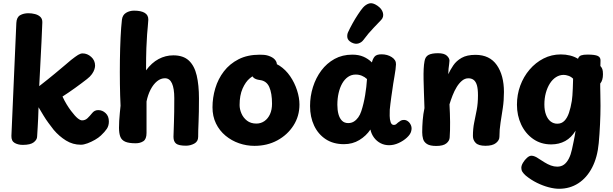

<svg xmlns="http://www.w3.org/2000/svg" viewBox="-20 -891 3800 1190"><path d="M121.1 7Q92.4 7 71.2 -4.9Q49.9 -16.9 50.7 -48.8Q57.9 -220.9 66 -400.6Q74.1 -580.3 81.3 -749.1Q83.1 -784.3 104.8 -796.7Q126.4 -809 156.1 -809Q177.2 -809 197.4 -803.7Q217.7 -798.4 230.5 -785.9Q243.3 -773.4 242.3 -750.7Q240.1 -690.2 237.1 -630.3Q234.1 -570.4 230.6 -503.9Q227.1 -437.3 223.1 -357.1Q281.1 -402.3 320.5 -435.1Q359.9 -467.9 384.4 -488.6Q408.9 -509.3 420.3 -519.1Q448.2 -541.1 463.7 -550.6Q479.2 -560 491.9 -560Q521.3 -560 545.3 -538.3Q569.3 -516.7 569.3 -484.1Q569.3 -474.3 565 -460.8Q560.7 -447.2 549.9 -431.8Q539.1 -416.3 519.1 -400.9Q504 -389.2 485.3 -375.1Q466.7 -361 445.8 -346.1Q424.9 -331.1 404.8 -317.4Q384.7 -303.8 367.4 -292.7Q379 -267.2 392.9 -244.4Q406.8 -221.6 420.4 -203.7Q445.4 -170.8 461.4 -157.9Q477.4 -145 488.7 -145Q508.4 -145 522.7 -158.7Q536.9 -172.4 549.9 -188.6Q557.1 -198.1 566.4 -203.3Q575.7 -208.6 589 -208.6Q614.8 -208.6 634.8 -189.7Q654.8 -170.9 654.8 -138.1Q654.8 -111.8 642.2 -92.7Q629.6 -73.7 605.3 -51Q591.3 -37.6 568.8 -24.6Q546.2 -11.7 522.7 -2.8Q499.1 6 481.1 6Q431.1 6 389 -20.1Q346.9 -46.1 312.9 -86.1Q295.9 -108.1 280.1 -129.4Q264.2 -150.8 249.7 -174.9Q235.1 -199.1 218.9 -226.3Q217.9 -185.1 216.4 -155.9Q214.9 -126.8 213.5 -101.3Q212.1 -75.9 210.1 -44.9Q210.1 -25.9 189.6 -9.4Q169.1 7 121.1 7Z M735.7 -769Q739.2 -798.1 761.3 -811.6Q783.3 -825 811.2 -825Q854.4 -825 877.3 -811Q900.2 -797 899.2 -768Q898.2 -748.6 896.2 -728.5Q894.2 -708.4 891.7 -677.2Q889.2 -645.9 887.2 -593.1Q885.2 -540.2 885.2 -455Q919.8 -502 962.8 -525Q1005.9 -548 1054.2 -548Q1115.9 -548 1150.6 -515.6Q1185.2 -483.1 1199.2 -423.1Q1213.2 -363 1213.2 -281Q1213.2 -191 1210.7 -136.1Q1208.2 -81.1 1208.2 -43Q1208.2 -13.9 1183.9 -0.9Q1159.7 12 1132.9 12Q1087.8 12 1071.5 -0.9Q1055.2 -13.9 1055.2 -43Q1056.2 -79.9 1058.2 -134.7Q1060.2 -189.6 1060.2 -283Q1060.2 -342.7 1045.9 -374.3Q1031.6 -406 1002.2 -406Q976.2 -406 953.2 -387.2Q930.2 -368.3 913.3 -335.7Q896.4 -303 888.2 -262V-67Q888.2 -28.7 868.4 -15.8Q848.6 -3 821.2 -3Q778.2 -3 756.1 -12.8Q733.9 -22.6 725.7 -43.6Q717.6 -64.6 717.6 -99Q717.6 -117.7 718.8 -141.5Q720 -165.3 722.6 -190.2Q725.2 -215.1 727.2 -236Q724.2 -297 723.2 -370.5Q722.2 -444 723.2 -518.4Q724.2 -592.9 727.3 -658.2Q730.4 -723.4 735.7 -769Z M1642 -546Q1669.9 -536.9 1682.9 -522.4Q1696 -507.9 1696 -492Q1696 -462.6 1676.8 -440.3Q1657.7 -418.1 1632.1 -421.7Q1627.1 -422.7 1613 -425.3Q1598.9 -428 1577 -428Q1555.1 -428 1528.6 -406Q1502 -384 1483.5 -342.1Q1465 -300.2 1465 -240Q1465 -214.4 1476.5 -187.6Q1488 -160.8 1511.2 -142.9Q1534.4 -125.1 1569 -125.1Q1597 -125.1 1619.1 -140.6Q1641.2 -156.1 1653.6 -183.6Q1666 -211 1666 -248Q1666 -313.1 1648.9 -351.7Q1631.8 -390.3 1590 -395Q1563.6 -398.6 1551.9 -409.3Q1540.3 -420.1 1540.3 -436.1Q1540.3 -476.2 1566.3 -492.7Q1592.3 -509.2 1626.8 -509.2Q1673.7 -509.2 1712.2 -484Q1750.8 -458.8 1778.3 -418.6Q1805.8 -378.4 1820.9 -331.7Q1836 -285 1836 -243Q1836 -171 1798.8 -113Q1761.7 -55 1698.9 -21Q1636.1 13 1557 13Q1508 13 1461.7 -3Q1415.3 -19 1377.9 -50Q1340.4 -81 1318.7 -125.5Q1297 -170 1297 -226Q1297 -285.3 1314.3 -343.6Q1331.7 -401.8 1367.6 -448.7Q1403.6 -495.7 1458.8 -523.8Q1514.1 -552 1590 -552Q1603 -552 1616 -551Q1629 -550 1642 -546Z M1901.7 -234Q1901.7 -294.6 1919.7 -351.6Q1937.7 -408.7 1971.4 -453.8Q2005.2 -499 2053.6 -525.7Q2102 -552.3 2163.6 -552.3Q2202.9 -552.3 2232.2 -539.7Q2261.6 -527.1 2285.1 -504.1Q2290.1 -526.1 2301.9 -540.3Q2313.8 -554.4 2344.6 -554.4Q2380.9 -554.4 2408.1 -536.9Q2435.3 -519.3 2434.3 -492.4Q2433.3 -465.3 2425 -418.7Q2416.7 -372 2410.7 -327Q2408.7 -313 2405.4 -291Q2402.2 -269 2399.7 -247.5Q2397.2 -226 2395.7 -211Q2394.9 -195.9 2395.2 -173.2Q2395.4 -150.6 2401.2 -133.6Q2407 -116.7 2421 -116.7Q2428.9 -116.7 2434.8 -120.8Q2440.7 -124.9 2447.1 -131.6Q2456.8 -139.4 2464.3 -143.6Q2471.9 -147.7 2484.2 -147.7Q2497.6 -147.7 2509.5 -138.3Q2521.4 -128.9 2527.7 -112.8Q2534 -96.7 2528.3 -77.2Q2523.7 -58.2 2502.1 -38.2Q2480.4 -18.1 2450.9 -4.6Q2421.4 9 2391.6 9Q2362.8 9 2338.8 -3.4Q2314.9 -15.8 2298.6 -37.5Q2282.2 -59.2 2275.7 -88.1Q2249.6 -48.8 2207.3 -23.1Q2165.1 2.6 2112 2.6Q2045.7 2.6 1998.8 -28.3Q1951.9 -59.2 1926.8 -112.6Q1901.7 -166 1901.7 -234ZM2070.9 -241.1Q2070.9 -209.2 2077.7 -183.7Q2084.6 -158.1 2099.4 -143.1Q2114.2 -128.1 2138.3 -128.1Q2157.8 -128.1 2173.1 -137.5Q2188.4 -146.9 2200.3 -163.4Q2212.2 -180 2219.3 -202Q2227 -225.4 2232.9 -250.4Q2238.9 -275.3 2243.1 -301.2Q2247.3 -327.1 2250.3 -352.3Q2253.3 -377.4 2254.6 -401.1Q2240.7 -414.1 2222.9 -421.5Q2205.1 -428.9 2184.7 -428.9Q2158 -428.9 2136.9 -414.3Q2115.8 -399.7 2101.1 -374Q2086.4 -348.3 2078.7 -314.3Q2070.9 -280.2 2070.9 -241.1Z M2231.8 -642.6Q2220.7 -627.6 2201.2 -621.6Q2181.8 -615.6 2158 -628.1Q2135.7 -640.8 2133 -657.9Q2130.3 -675.1 2136.6 -689.9Q2148 -715.2 2164.7 -745.2Q2181.3 -775.2 2199.2 -802.2Q2217 -829.2 2229.6 -843.8Q2247.3 -863.6 2268.5 -869.7Q2289.7 -875.9 2319.2 -855.6Q2347.4 -836.2 2353.5 -810.9Q2359.6 -785.6 2342.6 -767.6Q2330.2 -754 2296.9 -719.8Q2263.7 -685.6 2231.8 -642.6Z M2611.4 -512.9Q2616 -540 2636 -550.6Q2656 -561.2 2695.1 -561.2Q2732.6 -561.2 2749.2 -546.1Q2765.8 -531 2765.8 -515Q2765.8 -506.9 2763.8 -494Q2761.8 -481.1 2760.2 -465.2Q2758.6 -449.3 2758.3 -431Q2770.6 -457.7 2789.4 -485.7Q2808.3 -513.7 2841.1 -532.4Q2873.9 -551.1 2926.7 -551.1Q3014.9 -551.1 3059.2 -487.6Q3103.4 -424.1 3103.4 -320.9Q3103.4 -268.3 3096.4 -221.8Q3089.4 -175.2 3082.4 -131.4Q3075.4 -87.7 3075.4 -43.2Q3075.4 -21.9 3054.2 -4.7Q3032.9 12.6 2989 12.6Q2945.9 12.6 2928.5 -5.1Q2911.1 -22.7 2911.1 -48.1Q2911.1 -93.2 2919 -131.6Q2926.9 -170 2934.7 -210.2Q2942.4 -250.3 2942.4 -300.3Q2942.4 -340.1 2935.8 -362.8Q2929.1 -385.4 2915.8 -395.6Q2902.4 -405.8 2883.2 -405.8Q2861.7 -405.8 2843.6 -390.8Q2825.6 -375.9 2810.9 -352.1Q2796.2 -328.2 2785.1 -299.7Q2773.9 -271.2 2765.9 -244.3Q2769 -189.3 2769.6 -135.3Q2770.1 -81.2 2767.1 -39.1Q2766.1 -18.2 2746.5 -2.3Q2726.9 13.6 2684.1 13.6Q2645.4 13.6 2626.7 1.7Q2607.9 -10.2 2602.3 -29.6Q2596.8 -49 2596.8 -71Q2596.8 -106 2599.8 -145Q2602.8 -184 2610.8 -221Q2609 -275.7 2607.4 -319.9Q2605.9 -364.1 2605.2 -400Q2604.6 -435.9 2605.9 -463.7Q2607.2 -491.6 2611.4 -512.9Z M3184 -242Q3184 -304 3204.4 -359.9Q3224.9 -415.8 3262.1 -459.4Q3299.3 -503.1 3348.8 -528.4Q3398.3 -553.7 3456.2 -553.7Q3485.9 -553.7 3513 -547Q3540.1 -540.3 3562.3 -526.6Q3568.1 -542.9 3581.8 -547.8Q3595.6 -552.7 3621.1 -552.7Q3667.6 -552.7 3685.1 -544.2Q3702.7 -535.7 3701.9 -515.7L3701.1 -482Q3709.2 -473.4 3713.2 -462.7Q3717.1 -451.9 3717.1 -430.7Q3717.1 -392.9 3700.1 -373.1V-352.3Q3700.1 -328.3 3701 -302.7Q3701.9 -277 3701.9 -236Q3701.9 -182 3698.9 -120Q3695.9 -58 3690.9 -4Q3682.9 84 3649.9 147.5Q3616.9 211 3564.3 245Q3511.8 279 3445.1 279Q3416.6 279 3380.9 269.7Q3345.2 260.4 3308.1 242.2Q3271 223.9 3238.1 196.9Q3224.4 184.4 3217.8 173.9Q3211.1 163.3 3211.1 149.4Q3211.1 134.8 3221.6 117.4Q3232 100 3246.4 87.1Q3260.9 74.1 3273.9 74.1Q3283.9 74.1 3295.4 79Q3306.9 83.9 3316.9 91.1Q3335.9 103.3 3355.1 115.3Q3374.2 127.2 3394 134.6Q3413.8 141.9 3433.4 141.9Q3458.9 141.9 3476.2 128.8Q3493.6 115.7 3505.9 91.3Q3518.2 67 3525 34.9Q3531.6 4.9 3535.3 -13.8Q3539.1 -32.6 3541.9 -47.5Q3544.7 -62.4 3547.4 -81.1Q3521.4 -38 3483.2 -17Q3444.9 4 3396.2 4Q3332.7 4 3284.7 -29.5Q3236.7 -63 3210.3 -119Q3184 -175 3184 -242ZM3434.4 -124.3Q3460.6 -124.3 3478.1 -142.1Q3495.6 -159.8 3506.4 -191.6Q3517.2 -223.3 3524.1 -265.6Q3526.1 -278.2 3527.7 -298.8Q3529.3 -319.3 3530.1 -341.9Q3530.8 -364.4 3531.4 -381.7Q3532 -398.9 3532 -403.3Q3519.2 -416 3502.8 -421.4Q3486.4 -426.9 3474.1 -426.9Q3448 -426.9 3426 -412.8Q3404 -398.7 3387.9 -373.3Q3371.9 -347.9 3362.9 -314.7Q3354 -281.4 3354 -243.4Q3354 -206.2 3364.4 -179.2Q3374.8 -152.1 3392.8 -138.2Q3410.8 -124.3 3434.4 -124.3Z"/></svg>

Font: Playpen Sans Deva
Style: Regular
Weight: 400
Designer: Pooja Saxena, Gunjan Panchal, Laura Meseguer, Veronika Burian, José Scaglione
Foundry: TypeTogether
Version: Version 2.000